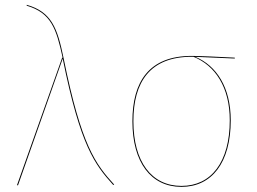

<svg xmlns="http://www.w3.org/2000/svg" viewBox="-20 -752 1045 782"><path d="M88.9 -732.4 88.6 -728.9C188.5 -699.3 209.2 -635.8 235.1 -517.2H233.2L49.3 1.8L53.2 3.2L235.4 -513.2C307.8 -155.7 366.2 -82 441.2 1.4L445.1 -0.3C369.2 -83.7 311.6 -158 239.1 -514.6C213.9 -637.8 190.1 -703.6 88.9 -732.4Z M936.1 -517.2C878.8 -520.3 789.4 -524.3 760.8 -524.3C586 -524.3 519.3 -418.1 519.3 -258.1C519.3 -91 594.6 9.1 719.1 9.1C842.4 9.1 919.8 -89 919.8 -262C919.8 -396.4 861.2 -485.2 775.4 -520.5L936.1 -513.6ZM915.8 -262C915.8 -91.8 840.2 5.2 719.1 5.2C596.9 5.2 523.3 -93.8 523.3 -258.1C523.3 -417.6 590.2 -520.9 761.9 -520.8L768.2 -520.7C856.6 -484.8 915.8 -396.9 915.8 -262Z"/></svg>

Font: Fira Sans Four
Style: Regular
Weight: 100
Designer: Carrois Corporate & Edenspiekermann AG
Foundry: Carrois Corporate GbR & Edenspiekermann AG
Version: Version 4.203;PS 004.203;hotconv 1.0.88;makeotf.lib2.5.64775